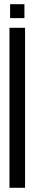

<svg xmlns="http://www.w3.org/2000/svg" viewBox="-20 -892 164 912"><path d="M28 -806V-872H96V-806ZM25 0V-760H99V0Z"/></svg>

Font: Commune Nuit Debout
Style: Regular
Weight: 400
Designer: Sébastien Marchal
Foundry: Sébastien Marchal
Version: Version 1.003;PS 1.3;hotconv 1.0.88;makeotf.lib2.5.647800